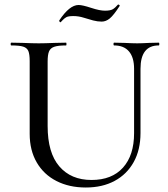

<svg xmlns="http://www.w3.org/2000/svg" viewBox="-20 -813 740 846"><path d="M679.2 -612.8Q599.1 -612.8 599.1 -509.8V-227.1Q599.1 -152.8 569.1 -98.9Q539.1 -44.9 485.1 -15.9Q431.2 13.2 357.9 13.2Q284.7 13.2 228.8 -15.4Q172.9 -43.9 141.8 -97.4Q110.8 -150.9 110.8 -223.1V-543.9Q110.8 -573.7 105 -587.9Q99.1 -602.1 82.5 -607.4Q65.9 -612.8 29.8 -612.8Q26.9 -612.8 26.9 -618.9Q26.9 -625 29.8 -625L80.1 -624Q124 -622.1 150.9 -622.1Q177.7 -622.1 222.2 -624L271 -625Q272.9 -625 272.9 -618.9Q272.9 -612.8 271 -612.8Q235.8 -612.8 219 -606.9Q202.1 -601.1 196 -586.4Q189.9 -571.8 189.9 -542V-257.8Q189.9 -139.6 241.5 -79.8Q293 -20 383.1 -20Q473.1 -20 522 -74.5Q570.8 -128.9 570.8 -226.1V-509.8Q570.8 -560.1 548.3 -586.4Q525.9 -612.8 482.9 -612.8Q480 -612.8 480 -618.9Q480 -625 482.9 -625L527.8 -624Q564 -622.1 584.5 -622.1Q605 -622.1 637.2 -624L679.2 -625Q682.1 -625 682.1 -618.9Q682.1 -612.8 679.2 -612.8ZM501 -793Q503.9 -793 506.3 -790.5Q508.8 -788.1 506.8 -786.1Q481 -746.1 463.9 -731.9Q446.8 -717.8 428.2 -717.8Q409.7 -717.8 390.4 -722.9Q371.1 -728 348.6 -735.1Q326.2 -742.2 303.5 -742.2Q280.8 -742.2 272 -737.1Q263.2 -731.9 256.6 -724.9Q250 -717.8 248 -715.8L246.1 -714.8Q244.1 -714.8 242.2 -718Q240.2 -721.2 241.2 -723.1Q286.1 -791 326.2 -791Q343.3 -791 381.8 -778.3Q420.4 -765.6 443.6 -765.9Q466.8 -766.1 477.3 -772.5Q487.8 -778.8 500 -793Z"/></svg>

Font: Cormorant-Medium
Style: Regular
Weight: 500
Designer: Christian Thalmann (Catharsis Fonts)
Version: Version 3.000